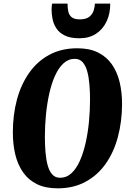

<svg xmlns="http://www.w3.org/2000/svg" viewBox="-20 -1016 708 1046"><path d="M294 10Q227 10 180.8 -13Q134.5 -36 105.5 -77.5Q76.5 -119 63.2 -174.5Q50 -230 50 -294.5Q50 -390 72.2 -473Q94.5 -556 138.8 -619Q183 -682 248.8 -717.5Q314.5 -753 401 -753Q467.5 -753 514 -730Q560.5 -707 589.5 -665.5Q618.5 -624 631.8 -568.5Q645 -513 645 -448.5Q644.5 -353 622.2 -269.8Q600 -186.5 555.8 -123.8Q511.5 -61 445.8 -25.5Q380 10 294 10ZM307 -47.5Q342.5 -47.5 369.5 -72.5Q396.5 -97.5 415.5 -140.8Q434.5 -184 446.8 -238.8Q459 -293.5 464.8 -354Q470.5 -414.5 470.5 -473Q470.5 -515.5 467.2 -555.2Q464 -595 455.5 -626.5Q447 -658 430.5 -676.8Q414 -695.5 387.5 -695.5Q352.5 -695.5 325.5 -670.5Q298.5 -645.5 279.2 -602.2Q260 -559 248 -504.2Q236 -449.5 230.2 -389.2Q224.5 -329 224.5 -270.5Q224.5 -227.5 227.8 -187.8Q231 -148 239.5 -116.2Q248 -84.5 264.5 -66Q281 -47.5 307 -47.5ZM412.5 -807.5Q363 -807.5 332.5 -822.8Q302 -838 286.8 -862Q271.5 -886 266.2 -912.8Q261 -939.5 261 -963.5Q261 -972.5 261.8 -980.8Q262.5 -989 264 -996.5H348Q348 -974 351.8 -954.5Q355.5 -935 369.8 -922.8Q384 -910.5 415 -910.5Q450.5 -910.5 468 -925.8Q485.5 -941 491 -961.2Q496.5 -981.5 497 -996.5H580.5Q581 -942.5 561 -899.8Q541 -857 503.5 -832.2Q466 -807.5 412.5 -807.5Z"/></svg>

Font: Merriweather 24pt SemiCondensed Black
Style: Italic
Weight: 900
Width: 4
Italic angle: -7.8°
Designer: Eben Sorkin
Foundry: Eben Sorkin
Version: Version 2.101